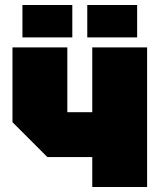

<svg xmlns="http://www.w3.org/2000/svg" viewBox="-20 -750 650 770"><path d="M570 -560V0H350V-120H170L30 -260V-560H250V-300H350V-560ZM70 -600V-730H270V-600ZM330 -600V-730H530V-600Z"/></svg>

Font: Tektur Black
Style: Regular
Weight: 900
Designer: Adam Jagosz
Foundry: Adam Jagosz
Version: Version 1.005;gftools[0.9.30]